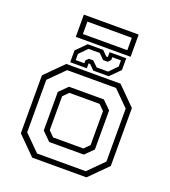

<svg xmlns="http://www.w3.org/2000/svg" viewBox="-148 -932 923 1040"><g transform="rotate(20 314.0 -412.0)"><path d="M158 0 55 -103V-437L158 -540H470.5L573.5 -437V-103L470.5 0ZM175 -30H455.5L543 -117.5V-422.5L455.5 -510H173.5L85.5 -422V-119.5ZM215.5 -111 166.5 -159.5V-382L214 -429H415L462 -382.5V-157.5L415 -111ZM227 -141.5H401.5L432 -172V-368L401.5 -398.5H227L196.5 -368V-172ZM174.5 -556V-624L230.5 -680H319.5L347.5 -652H356.5V-680H452.5V-612L396.5 -556H307.5L279.5 -584H270.5V-556ZM198.5 -577H248.5V-593L263 -608H288.5L319 -578.5H385L429.5 -624V-659.5H379.5V-643.5L365 -628H338L308 -658H243L198.5 -612.5ZM156 -695.5V-823.5H472V-695.5ZM187 -723H443V-794.5H187Z"/></g></svg>

Font: Tourney Light
Style: Regular
Weight: 300
Version: Version 1.015